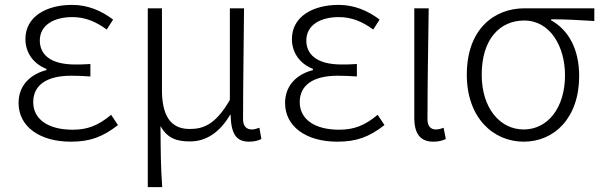

<svg xmlns="http://www.w3.org/2000/svg" viewBox="-20 -567 2466 786"><path d="M270 13C348 13 400 -6 463 -55L435 -97C381 -52 337 -36 277 -36C177 -36 116 -79 116 -149C116 -217 169 -257 271 -257C296 -257 319 -256 350 -254V-305C323 -303 307 -303 287 -303C185 -303 143 -345 143 -401C143 -466 203 -497 276 -497C328 -497 372 -479 417 -446L443 -487C395 -523 340 -547 275 -547C171 -547 84 -500 84 -407C84 -354 114 -307 170 -285V-280C111 -265 56 -223 56 -145C56 -50 141 13 270 13Z M585 199H644C638 111 638 66 637 -51C666 1 706 12 758 12C821 12 878 -22 922 -97H924C926 -20 946 13 1000 13C1022 13 1038 8 1050 2L1042 -44C1028 -39 1020 -37 1010 -37C990 -37 975 -50 975 -78C975 -225 978 -379 979 -533H921V-158C861 -54 810 -39 756 -39C676 -39 643 -97 643 -199V-533H585Z M1361 13C1439 13 1491 -6 1554 -55L1526 -97C1472 -52 1428 -36 1368 -36C1268 -36 1207 -79 1207 -149C1207 -217 1260 -257 1362 -257C1387 -257 1410 -256 1441 -254V-305C1414 -303 1398 -303 1378 -303C1276 -303 1234 -345 1234 -401C1234 -466 1294 -497 1367 -497C1419 -497 1463 -479 1508 -446L1534 -487C1486 -523 1431 -547 1366 -547C1262 -547 1175 -500 1175 -407C1175 -354 1205 -307 1261 -285V-280C1202 -265 1147 -223 1147 -145C1147 -50 1232 13 1361 13Z M1754 13C1777 13 1793 8 1805 2L1796 -44C1783 -39 1774 -37 1764 -37C1744 -37 1730 -50 1730 -78C1730 -225 1733 -379 1735 -533H1676V-85C1676 -19 1701 13 1754 13Z M2124 13C2249 13 2351 -84 2351 -256C2351 -365 2308 -444 2236 -484V-488C2297 -488 2351 -485 2413 -481V-533H2127C2004 -533 1891 -449 1891 -261C1891 -85 1999 13 2124 13ZM2124 -37C2027 -37 1952 -124 1952 -261C1952 -409 2028 -483 2126 -483C2233 -483 2293 -376 2293 -259C2293 -124 2221 -37 2124 -37Z"/></svg>

Font: Noto Sans Japanese Light
Style: Regular
Weight: 300
Designer: Ryoko NISHIZUKA (kana & ideographs); Paul D. Hunt (Latin, Greek & Cyrillic); Wenlong ZHANG (bopomofo); Sandoll Communica
Foundry: Adobe Systems Incorporated
Version: Version 1.000;PS 1;hotconv 1.0.78;makeotf.lib2.5.61930